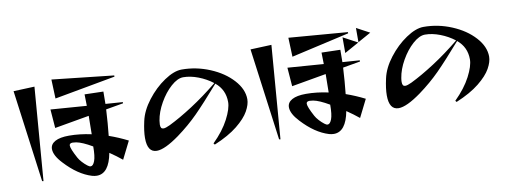

<svg xmlns="http://www.w3.org/2000/svg" viewBox="-65 -1136 4131 1564"><g transform="rotate(-10 2000.0 -354.0)"><path d="M592 58Q479 24 372 -92Q308 -160 308 -213Q308 -253 348 -275Q388 -297 463 -297Q552 -297 648 -276Q650 -364 650 -428L364 -378L352 -533L649 -511Q649 -542 647 -606L802 -602Q802 -535 801 -500L943 -490V-480L799 -455Q793 -341 782 -239Q862 -211 937 -173L864 -27Q819 -64 763 -102Q732 64 632 64Q613 64 592 58ZM256 -739 195 32 184 30 82 -732ZM912 -716V-706L408 -614L402 -772ZM499 -110Q509 -91 528.5 -69.5Q548 -48 569 -32Q584 -20 595 -20Q615 -20 629 -57Q643 -94 643 -176Q561 -224 512 -233Q494 -236 483 -236Q456 -236 456 -216Q456 -190 499 -110Z M1788 -342Q1788 -444 1711 -507Q1586 -364 1509.5 -287Q1433 -210 1336 -139Q1214 -51 1148 -51Q1070 -51 1070 -170Q1070 -226 1088 -307Q1106 -391 1170.5 -475Q1235 -559 1316 -613.5Q1397 -668 1461 -668Q1581 -668 1693.5 -621Q1806 -574 1876 -497Q1946 -420 1946 -337Q1946 -294 1916 -240Q1886 -186 1813.5 -127.5Q1741 -69 1621 -19L1612 -30Q1699 -116 1743.5 -201.5Q1788 -287 1788 -342ZM1233 -221Q1250 -221 1286 -238Q1376 -282 1483.5 -351.5Q1591 -421 1704 -513Q1651 -554 1586 -579Q1521 -604 1462 -604Q1415 -604 1360.5 -555.5Q1306 -507 1264 -433Q1222 -359 1211 -289Q1208 -270 1208 -257Q1208 -238 1214 -229.5Q1220 -221 1233 -221Z M2552 58Q2439 24 2332 -92Q2268 -160 2268 -213Q2268 -253 2308 -275Q2348 -297 2423 -297Q2512 -297 2608 -276Q2610 -364 2610 -428L2324 -378L2312 -533L2609 -511Q2609 -542 2607 -606L2762 -602Q2762 -535 2761 -500L2903 -490V-480L2759 -455Q2753 -341 2742 -239Q2822 -211 2897 -173L2824 -27Q2779 -64 2723 -102Q2692 64 2592 64Q2573 64 2552 58ZM2216 -739 2155 32 2144 30 2042 -732ZM2848 -733V-723L2368 -614L2362 -772ZM2459 -110Q2469 -91 2488.5 -69.5Q2508 -48 2529 -32Q2544 -20 2555 -20Q2575 -20 2589 -57Q2603 -94 2603 -176Q2521 -224 2472 -233Q2454 -236 2443 -236Q2416 -236 2416 -216Q2416 -190 2459 -110ZM2797 -699 2916 -635 2797 -569ZM2918 -755 3026 -697 2918 -637Z M3788 -342Q3788 -444 3711 -507Q3586 -364 3509.5 -287Q3433 -210 3336 -139Q3214 -51 3148 -51Q3070 -51 3070 -170Q3070 -226 3088 -307Q3106 -391 3170.5 -475Q3235 -559 3316 -613.5Q3397 -668 3461 -668Q3581 -668 3693.5 -621Q3806 -574 3876 -497Q3946 -420 3946 -337Q3946 -294 3916 -240Q3886 -186 3813.5 -127.5Q3741 -69 3621 -19L3612 -30Q3699 -116 3743.5 -201.5Q3788 -287 3788 -342ZM3233 -221Q3250 -221 3286 -238Q3376 -282 3483.5 -351.5Q3591 -421 3704 -513Q3651 -554 3586 -579Q3521 -604 3462 -604Q3415 -604 3360.5 -555.5Q3306 -507 3264 -433Q3222 -359 3211 -289Q3208 -270 3208 -257Q3208 -238 3214 -229.5Q3220 -221 3233 -221Z"/></g></svg>

Font: Tiejili SC
Style: Regular
Weight: 400
Designer: Buernia
Foundry: Ershou Xiaoxi Press
Version: Version 1.100